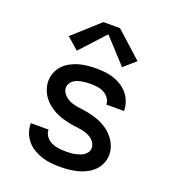

<svg xmlns="http://www.w3.org/2000/svg" viewBox="-139 -868 879 981"><g transform="rotate(20 300.0 -377.5)"><path d="M299 8Q274 8 249 5.5Q224 3 200.5 -4.5Q177 -12 155 -25Q133 -38 117 -56.5Q101 -75 92 -99Q83 -123 83 -148Q83 -149 83 -149.5Q83 -150 83 -151H179Q179 -150 179 -150Q179 -150 179 -150Q179 -137 185 -125Q191 -113 200.5 -104Q210 -95 222 -89.5Q234 -84 247 -81Q260 -78 273 -77Q286 -76 299 -76Q311 -76 323.5 -76.5Q336 -77 348 -79.5Q360 -82 372 -86Q384 -90 394.5 -96.5Q405 -103 412 -114Q419 -125 419 -137Q419 -153 409.5 -167Q400 -181 386.5 -189.5Q373 -198 357.5 -202.5Q342 -207 326 -209.5Q310 -212 294 -214Q278 -216 262.5 -219.5Q247 -223 231.5 -227.5Q216 -232 201.5 -238.5Q187 -245 173.5 -253.5Q160 -262 147.5 -272.5Q135 -283 125 -295.5Q115 -308 108 -322.5Q101 -337 97 -352.5Q93 -368 93 -384Q93 -408 102 -430.5Q111 -453 127 -470Q143 -487 164 -498.5Q185 -510 207.5 -516.5Q230 -523 254 -525.5Q278 -528 301 -528Q325 -528 349.5 -525.5Q374 -523 397 -515.5Q420 -508 440.5 -495Q461 -482 476.5 -463.5Q492 -445 500.5 -421.5Q509 -398 509 -374Q509 -374 509 -373Q509 -372 509 -372H413Q413 -372 413 -372Q413 -372 413 -372Q413 -391 401.5 -406.5Q390 -422 373.5 -430.5Q357 -439 338.5 -441.5Q320 -444 301 -444Q289 -444 277.5 -443Q266 -442 254.5 -440Q243 -438 231.5 -434Q220 -430 210.5 -423Q201 -416 195 -405.5Q189 -395 189 -383Q189 -367 198.5 -353.5Q208 -340 221.5 -331Q235 -322 250.5 -317.5Q266 -313 281.5 -310.5Q297 -308 313 -306Q329 -304 344.5 -300.5Q360 -297 375.5 -292.5Q391 -288 405.5 -281.5Q420 -275 434 -266.5Q448 -258 460 -247.5Q472 -237 482 -224.5Q492 -212 499.5 -197.5Q507 -183 511 -167.5Q515 -152 515 -136Q515 -112 505.5 -89Q496 -66 479 -49Q462 -32 440 -20.5Q418 -9 394.5 -3Q371 3 347 5.5Q323 8 299 8ZM177 -579 113 -635 255 -763H345L487 -635L423 -579L300 -713Z"/></g></svg>

Font: Iosevka SS04 Medium Extended
Style: Regular
Weight: 500
Width: 7
Monospace: yes
Designer: Belleve Invis
Foundry: Belleve Invis
Version: Version 19.0.0; ttfautohint (v1.8.4)